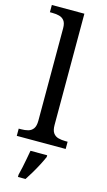

<svg xmlns="http://www.w3.org/2000/svg" viewBox="-146 -808 602 1077"><g transform="rotate(15 155.0 -269.5)"><path d="M13 0V-42H26Q49 -42 67.5 -47Q86 -52 97 -67.5Q108 -83 108 -114V-650Q108 -680 96.5 -694.5Q85 -709 66.5 -713.5Q48 -718 26 -718H13V-760H202V-114Q202 -83 213 -67.5Q224 -52 243 -47Q262 -42 284 -42H297V0ZM79 208Q85 186 90 161Q95 136 100 110.5Q105 85 109 61H206V71Q197 92 183 119Q169 146 153 173Q137 200 123 221H79Z"/></g></svg>

Font: Noto Rashi Hebrew
Style: Regular
Weight: 400
Version: Version 1.006